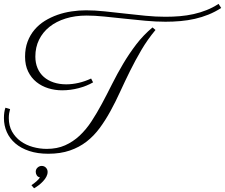

<svg xmlns="http://www.w3.org/2000/svg" viewBox="-40 -735 1174 1002"><path d="M1114.3 -693.4Q1082.5 -672.9 1048.1 -658.9Q1013.7 -645 977.1 -636.7Q940.4 -628.4 901.9 -625Q863.3 -621.6 823.7 -621.6Q773.9 -621.6 718.8 -626.7Q663.6 -631.8 609.1 -637.7Q554.7 -643.6 503.9 -648.7Q453.1 -653.8 412.1 -653.8Q352.1 -653.8 302.7 -638.4Q253.4 -623 218.3 -595Q183.1 -566.9 163.8 -527.6Q144.5 -488.3 144.5 -439.9Q144.5 -406.2 156 -379.2Q167.5 -352.1 188.7 -333.5Q210 -314.9 239.7 -304.9Q269.5 -294.9 305.7 -294.9Q336.9 -294.9 370.1 -302.5Q403.3 -310.1 435.5 -325.2L445.8 -305.2Q413.1 -286.1 370.4 -274.9Q327.6 -263.7 284.2 -263.7Q246.6 -263.7 211.9 -274.4Q177.2 -285.2 150.1 -306.9Q123 -328.6 106.9 -361.6Q90.8 -394.5 90.8 -439Q90.8 -482.9 104 -517.8Q117.2 -552.7 140.1 -579.8Q163.1 -606.9 193.8 -626Q224.6 -645 260 -657.5Q295.4 -669.9 333.5 -675.5Q371.6 -681.2 409.2 -681.2Q454.1 -681.2 505.6 -675.8Q557.1 -670.4 610.8 -664.3Q664.6 -658.2 718.8 -652.8Q772.9 -647.5 823.7 -647.5Q861.8 -647.5 898.9 -650.6Q936 -653.8 970.9 -661.6Q1005.9 -669.4 1038.3 -682.4Q1070.8 -695.3 1100.6 -714.8ZM771.5 -578.6Q730 -528.8 698 -474.4Q666 -419.9 638.9 -365.2Q611.8 -310.5 587.4 -257.1Q563 -203.6 536.6 -155.5Q510.3 -107.4 480.2 -66.7Q450.2 -25.9 411.9 3.9Q373.5 33.7 324.5 50.5Q275.4 67.4 211.9 67.4Q155.8 67.4 112.5 53Q69.3 38.6 40 13.4Q10.7 -11.7 -4.4 -45.7Q-19.5 -79.6 -19.5 -119.1Q-19.5 -134.3 -17.6 -147.9Q-15.6 -161.6 -11.7 -172.9L12.7 -165.5Q9.8 -155.8 7.8 -143.8Q5.9 -131.8 5.9 -119.1Q5.9 -78.6 22.9 -48.3Q40 -18.1 67.9 2Q95.7 22 131.3 32Q167 42 204.1 42Q257.8 42 299.6 23.4Q341.3 4.9 375.5 -27.1Q409.7 -59.1 437.7 -102.1Q465.8 -145 492.2 -194.3Q518.6 -243.7 545.2 -296.9Q571.8 -350.1 602.8 -402.3Q633.8 -454.6 670.9 -503.2Q708 -551.8 755.9 -591.8ZM177.7 130.9Q190.9 130.9 199.7 140.1Q208.5 149.4 208.5 162.1Q208.5 174.8 201.9 187.3Q195.3 199.7 184.8 210.9Q174.3 222.2 161.9 231.7Q149.4 241.2 137.7 247.6L124 231.4Q129.9 227.5 136.7 222.4Q143.6 217.3 149.9 211.7Q156.2 206.1 161.1 200.7Q166 195.3 168.5 190.9Q157.2 188.5 151.9 179.9Q146.5 171.4 146.5 161.6Q146.5 148.4 156 139.6Q165.5 130.9 177.7 130.9Z"/></svg>

Font: Parisienne
Style: Regular
Weight: 400
Designer: Astigmatic (AOETI)
Foundry: Astigmatic (AOETI)
Version: Version 1.000